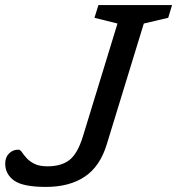

<svg xmlns="http://www.w3.org/2000/svg" viewBox="-54 -727 696 755"><path d="M366 -160Q339.5 -72.5 279.2 -32.2Q219 8 126.5 8Q36 8 1.2 -17.2Q-33.5 -42.5 -33.5 -83.5Q-33.5 -108.5 -18.5 -123.5Q-3.5 -138.5 18.5 -138.5Q25.5 -138.5 32.2 -128.5Q39 -118.5 50.2 -105.8Q61.5 -93 81 -83Q100.5 -73 133 -73Q187 -73 219 -97.8Q251 -122.5 272 -190.5L408 -634.5L317.5 -657L333 -707H622.5L607.5 -657L511.5 -634.5Z"/></svg>

Font: Newsreader Caption
Style: Italic
Weight: 400
Italic angle: -17°
Designer: Hugues Gentile
Foundry: Production Type
Version: Version 1.001